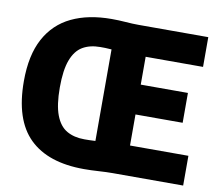

<svg xmlns="http://www.w3.org/2000/svg" viewBox="-81 -843 1081 944"><g transform="rotate(10 459.0 -371.0)"><path d="M396 5Q216 5 123 -86.2Q30 -177.5 30 -370Q30 -499.5 74.8 -582.5Q119.5 -665.5 203 -705.5Q286.5 -745.5 402.5 -745.5Q438 -745.5 472.8 -742.8Q507.5 -740 538 -740H885.5V-591.5H599V-452.5H834.5V-303.5H599V-148.5H890.5V0H538.5Q507.5 0 469.2 2.5Q431 5 396 5ZM372.5 -139.5Q384.5 -139.5 397.5 -139.8Q410.5 -140 427.5 -141V-598Q410 -599.5 395.8 -599.8Q381.5 -600 371 -600Q319.5 -600 283.5 -578.8Q247.5 -557.5 228.5 -507.2Q209.5 -457 209.5 -370Q209.5 -282.5 228.8 -232Q248 -181.5 284.5 -160.5Q321 -139.5 372.5 -139.5Z"/></g></svg>

Font: Encode Sans Cnd XBd
Style: Regular
Weight: 800
Width: 3
Designer: Multiple Designers
Foundry: Impallari Type
Version: Version 3.002; ttfautohint (v1.8.3) -l 8 -r 50 -G 200 -x 14 